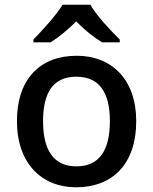

<svg xmlns="http://www.w3.org/2000/svg" viewBox="-20 -786 650 816"><path d="M364 -766H246C219 -721 159 -656 122 -618V-606H195C230 -628 268 -659 304 -695C339 -659 379 -627 414 -606H489V-618C451 -655 389 -721 364 -766ZM559 -271C559 -449 454 -549 306 -549C149 -549 52 -449 52 -271C52 -91 158 10 303 10C460 10 559 -91 559 -271ZM163 -271C163 -391 205 -460 304 -460C404 -460 447 -391 447 -271C447 -150 404 -79 305 -79C206 -79 163 -150 163 -271Z"/></svg>

Font: Noto Sans Lisu Medium
Style: Regular
Weight: 500
Designer: Monotype Design Team. David Williams.
Foundry: Monotype Imaging Inc.
Version: Version 2.102